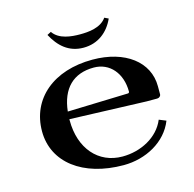

<svg xmlns="http://www.w3.org/2000/svg" viewBox="-101 -782 897 890"><g transform="rotate(-15 347.5 -337.0)"><path d="M200 -669.5C230.9 -611.3 276.1 -569 347 -569C417 -569 467.5 -610.2 494 -669.5L474.9 -678.6C446.5 -637.3 387.1 -633 347 -633C306.8 -633 246.9 -637.6 218.8 -679.2ZM60 -244C60 -94.6 190.4 5 386 5C491.8 5 593.2 -49.1 630 -143L596.5 -156.6C564.6 -79.1 478.7 -35 391 -35C275.1 -35 197 -125 197 -260V-265.9L565 -253H615C624.9 -253 633 -260.2 633 -269V-307.5C633 -424.5 528.2 -505 371 -505C184.4 -505 60 -400.6 60 -244ZM199.2 -302.1C210.9 -410.2 269.4 -468 368 -468C444.2 -468 497 -406.5 497 -318C497 -314.2 493.9 -311.1 490 -311Z"/></g></svg>

Font: Prida01
Style: Black
Weight: 900
Designer: gluk
Foundry: gluk
Version: Version 00.072